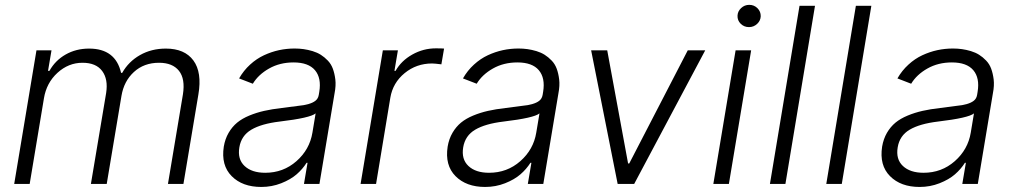

<svg xmlns="http://www.w3.org/2000/svg" viewBox="-20 -751 4143 784"><path d="M38 0 128.9 -545.5H190.3L176.1 -461.6H181.8Q205.6 -504.3 248 -528.4Q290.5 -552.6 343.8 -552.6Q451.7 -552.6 474.4 -453.5H479Q505 -499.6 551.7 -526.1Q598.4 -552.6 657.3 -552.6Q734 -552.6 769.7 -504.1Q805.4 -455.6 790.1 -365.4L729 0H665.8L726.9 -365.4Q736.9 -429 710.8 -461.8Q684.7 -494.7 629.3 -494.7Q567.8 -494.7 526.8 -457Q485.8 -419.4 475.9 -359L415.8 0H351.2L413.4 -371.1Q422.2 -427.6 397.2 -461.1Q372.2 -494.7 316.8 -494.7Q259.6 -494.7 214.7 -453.7Q169.7 -412.6 159.4 -349.4L101.2 0Z M1046.9 12.4Q969.8 12.4 926 -31.8Q882.1 -76 893.8 -152.3Q899.1 -183.9 913.5 -208.6Q927.9 -233.3 948.3 -250.2Q968.7 -267 998 -279.1Q1027.3 -291.2 1058.8 -298.3Q1090.2 -305.4 1130.3 -310Q1210.2 -320 1220.5 -321.7Q1263.5 -329.5 1275.6 -347.7Q1280.2 -354.4 1281.6 -363.3L1283.7 -376.1Q1293 -432.5 1266.2 -464.3Q1239.3 -496.1 1178.6 -496.1Q1122.5 -496.1 1078.7 -471.2Q1034.8 -446.4 1012.4 -409.1L956.3 -430.8Q974.8 -463.1 1001.2 -487.2Q1027.7 -511.4 1057.9 -525.4Q1088.1 -539.4 1119.3 -546.2Q1150.6 -552.9 1183.2 -552.9Q1202.1 -552.9 1219.8 -550.4Q1237.6 -547.9 1256.4 -542.3Q1275.2 -536.6 1290.1 -527.2Q1305 -517.8 1318.5 -503.7Q1332 -489.7 1339.1 -470.5Q1346.2 -451.3 1349.3 -426.5Q1352.3 -401.6 1346.2 -370.4L1284.4 0H1221.2L1235.8 -86.3H1231.9Q1215.6 -60.4 1191.1 -39.1Q1166.5 -17.8 1128.2 -2.7Q1089.8 12.4 1046.9 12.4ZM1062.9 -45.5Q1136.7 -45.5 1190.5 -92.9Q1244.3 -140.3 1255.7 -209.2L1268.8 -288Q1247.2 -269.5 1121.8 -254.6Q1047.2 -245.7 1006.2 -221.4Q965.2 -197.1 957.4 -149.5Q949.2 -100.9 978.7 -73.2Q1008.2 -45.5 1062.9 -45.5Z M1452.4 0 1543.3 -545.5H1604.8L1590.6 -461.6H1595.2Q1618.3 -502.8 1663.4 -528.2Q1708.5 -553.6 1759.9 -553.6Q1784.8 -553.6 1793.3 -552.6L1782.3 -488.3Q1753.9 -491.8 1744.3 -491.8Q1680.4 -491.8 1632.3 -452.4Q1584.2 -413 1573.9 -352.3L1515.6 0Z M1960.9 12.4Q1883.9 12.4 1840 -31.8Q1796.2 -76 1807.9 -152.3Q1813.2 -183.9 1827.6 -208.6Q1842 -233.3 1862.4 -250.2Q1882.8 -267 1912.1 -279.1Q1941.4 -291.2 1972.8 -298.3Q2004.3 -305.4 2044.4 -310Q2124.3 -320 2134.6 -321.7Q2177.6 -329.5 2189.6 -347.7Q2194.2 -354.4 2195.7 -363.3L2197.8 -376.1Q2207 -432.5 2180.2 -464.3Q2153.4 -496.1 2092.7 -496.1Q2036.6 -496.1 1992.7 -471.2Q1948.9 -446.4 1926.5 -409.1L1870.4 -430.8Q1888.8 -463.1 1915.3 -487.2Q1941.8 -511.4 1971.9 -525.4Q2002.1 -539.4 2033.4 -546.2Q2064.6 -552.9 2097.3 -552.9Q2116.1 -552.9 2133.9 -550.4Q2151.6 -547.9 2170.5 -542.3Q2189.3 -536.6 2204.2 -527.2Q2219.1 -517.8 2232.6 -503.7Q2246.1 -489.7 2253.2 -470.5Q2260.3 -451.3 2263.3 -426.5Q2266.3 -401.6 2260.3 -370.4L2198.5 0H2135.3L2149.9 -86.3H2146Q2129.6 -60.4 2105.1 -39.1Q2080.6 -17.8 2042.3 -2.7Q2003.9 12.4 1960.9 12.4ZM1976.9 -45.5Q2050.8 -45.5 2104.6 -92.9Q2158.4 -140.3 2169.7 -209.2L2182.9 -288Q2161.2 -269.5 2035.9 -254.6Q1961.3 -245.7 1920.3 -221.4Q1879.3 -197.1 1871.4 -149.5Q1863.3 -100.9 1892.8 -73.2Q1922.2 -45.5 1976.9 -45.5Z M2859.7 -545.5 2569.6 0H2502.1L2393.8 -545.5H2459.5L2544.7 -83.5H2549.4L2788.4 -545.5Z M2892.8 0 2983.7 -545.5H3047.2L2956.3 0ZM3038.4 -640.3Q3018.5 -640.3 3004.6 -653.9Q2990.8 -667.6 2991.5 -686.8Q2992.2 -704.9 3006.2 -718Q3020.2 -731.2 3039.4 -731.2Q3059.3 -731.2 3073 -717.5Q3086.6 -703.8 3086.3 -684.7Q3085.6 -666.5 3071.6 -653.4Q3057.5 -640.3 3038.4 -640.3Z M3307.9 -727.3 3187.1 0H3123.9L3244.7 -727.3Z M3538 -727.3 3417.3 0H3354L3474.8 -727.3Z M3735.1 12.4Q3658 12.4 3614.2 -31.8Q3570.3 -76 3582 -152.3Q3587.4 -183.9 3601.7 -208.6Q3616.1 -233.3 3636.5 -250.2Q3657 -267 3686.3 -279.1Q3715.6 -291.2 3747 -298.3Q3778.4 -305.4 3818.5 -310Q3898.4 -320 3908.7 -321.7Q3951.7 -329.5 3963.8 -347.7Q3968.4 -354.4 3969.8 -363.3L3971.9 -376.1Q3981.2 -432.5 3954.4 -464.3Q3927.6 -496.1 3866.8 -496.1Q3810.7 -496.1 3766.9 -471.2Q3723 -446.4 3700.6 -409.1L3644.5 -430.8Q3663 -463.1 3689.5 -487.2Q3715.9 -511.4 3746.1 -525.4Q3776.3 -539.4 3807.5 -546.2Q3838.8 -552.9 3871.4 -552.9Q3890.3 -552.9 3908 -550.4Q3925.8 -547.9 3944.6 -542.3Q3963.4 -536.6 3978.3 -527.2Q3993.3 -517.8 4006.7 -503.7Q4020.2 -489.7 4027.3 -470.5Q4034.4 -451.3 4037.5 -426.5Q4040.5 -401.6 4034.4 -370.4L3972.7 0H3909.4L3924 -86.3H3920.1Q3903.8 -60.4 3879.3 -39.1Q3854.8 -17.8 3816.4 -2.7Q3778.1 12.4 3735.1 12.4ZM3751.1 -45.5Q3824.9 -45.5 3878.7 -92.9Q3932.5 -140.3 3943.9 -209.2L3957 -288Q3935.4 -269.5 3810 -254.6Q3735.4 -245.7 3694.4 -221.4Q3653.4 -197.1 3645.6 -149.5Q3637.4 -100.9 3666.9 -73.2Q3696.4 -45.5 3751.1 -45.5Z"/></svg>

Font: Karasuma Gothic
Style: Light Italic
Weight: 300
Italic angle: 9.39998°
Designer: Rasmus Andersson / Ryoko Nishizuka
Foundry: rsms
Version: Version 1.00